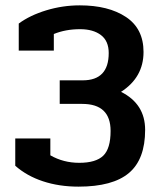

<svg xmlns="http://www.w3.org/2000/svg" viewBox="-20 -682 599 717"><path d="M37 -63V-165H168V-102Q217 -74 276 -74Q338 -74 365.5 -100.5Q393 -127 393 -193Q393 -294 287 -294H203V-382H289Q386 -382 386 -484Q386 -529 357 -551Q328 -573 279 -573Q225 -573 181 -555V-493H50V-594Q92 -625 153 -643.5Q214 -662 278 -662Q385 -662 450.5 -618.5Q516 -575 516 -488Q516 -393 432 -339Q522 -294 522 -197Q522 -87 461.5 -36Q401 15 273 15Q201 15 140.5 -5Q80 -25 37 -63Z"/></svg>

Font: Pridi Medium
Style: Regular
Weight: 500
Designer: Katatrad Team
Foundry: CadsonDemak
Version: Version 1.001